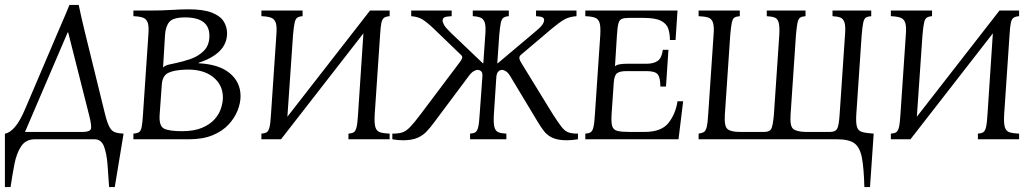

<svg xmlns="http://www.w3.org/2000/svg" viewBox="-20 -568 4226 783"><path d="M409 -100Q418 -65 427 -49Q436 -33 449.5 -28.5Q463 -24 484 -23L448 195H425Q422 148 418.5 103Q415 58 404 29Q393 0 365 0H122Q85 0 66 29Q47 58 38.5 103Q30 148 23 195H0V-23Q18 -25 39.5 -48.5Q61 -72 84 -127L220 -446Q231 -472 242 -497Q253 -522 263 -548H301Q306 -522 312 -497Q318 -472 324 -446ZM318 -30Q346 -30 350.5 -42Q355 -54 343 -100L258 -436H256L82 -30Z M524 0V-23Q538 -24 546 -28.5Q554 -33 557.5 -49Q561 -65 563 -100L585 -425Q588 -460 582.5 -475.5Q577 -491 563 -496Q549 -501 524 -502V-525H593Q640 -525 679 -527.5Q718 -530 749 -530Q810 -530 844 -516.5Q878 -503 892 -481Q906 -459 906 -432Q906 -350 790 -312V-310Q873 -306 917 -269.5Q961 -233 961 -176Q961 -148 949 -117.5Q937 -87 912 -60Q887 -33 847 -16.5Q807 0 751 0ZM645 -293Q654 -301 666 -304Q678 -307 698 -311Q727 -317 758.5 -328Q790 -339 812 -361.5Q834 -384 834 -422Q834 -497 735 -497Q686 -497 670.5 -478.5Q655 -460 653 -425ZM722 -33Q772 -33 804.5 -47Q837 -61 855.5 -82Q874 -103 881.5 -127Q889 -151 889 -170Q889 -223 847.5 -255Q806 -287 735 -284Q688 -282 665.5 -270.5Q643 -259 640 -225L631 -100Q628 -54 649 -43.5Q670 -33 722 -33Z M1126 0H1046V-23Q1060 -24 1067.5 -28.5Q1075 -33 1079 -49Q1083 -65 1085 -100L1107 -425Q1110 -460 1104.5 -475.5Q1099 -491 1085 -496Q1071 -501 1046 -502V-525H1214V-502Q1200 -501 1192.5 -496Q1185 -491 1181.5 -475.5Q1178 -460 1175 -425L1152 -92L1489 -525H1569V-502Q1555 -501 1547 -496Q1539 -491 1535.5 -475.5Q1532 -460 1530 -425L1508 -100Q1506 -65 1511 -49Q1516 -33 1530 -28.5Q1544 -24 1569 -23V0H1401V-23Q1415 -24 1422.5 -28.5Q1430 -33 1434 -49Q1438 -65 1440 -100L1462 -432Z M2234 -103Q2257 -67 2270.5 -50Q2284 -33 2298.5 -28Q2313 -23 2337 -23V0Q2324 2 2313 3Q2302 4 2292 4Q2256 4 2234.5 -5.5Q2213 -15 2199.5 -32Q2186 -49 2173 -71L2061 -257Q2052 -272 2043 -277.5Q2034 -283 2027 -283Q2019 -283 2012 -276Q2005 -269 2004 -252L1994 -100Q1992 -65 1996.5 -49Q2001 -33 2013 -28.5Q2025 -24 2045 -23V0H1897V-23Q1911 -24 1918.5 -28.5Q1926 -33 1930 -49Q1934 -65 1936 -100L1947 -252Q1949 -271 1942.5 -277Q1936 -283 1928 -283Q1921 -283 1911.5 -277.5Q1902 -272 1891 -257L1752 -71Q1736 -49 1720 -32Q1704 -15 1681.5 -5.5Q1659 4 1623 4Q1613 4 1602 3Q1591 2 1580 0V-23Q1605 -23 1620.5 -28Q1636 -33 1652.5 -50Q1669 -67 1696 -103L1854 -313Q1862 -323 1864.5 -330.5Q1867 -338 1859 -345L1750 -450Q1723 -476 1704 -488Q1685 -500 1657 -502V-525H1822V-502Q1799 -501 1792 -497Q1785 -493 1785 -484Q1785 -477 1791.5 -465.5Q1798 -454 1820 -433L1949 -310H1951L1959 -425Q1962 -460 1957 -475.5Q1952 -491 1940 -496Q1928 -501 1908 -502V-525H2055V-502Q2041 -501 2033.5 -496Q2026 -491 2022.5 -475.5Q2019 -460 2016 -425L2008 -310H2010L2156 -433Q2182 -454 2190.5 -465.5Q2199 -477 2199 -487Q2199 -494 2192 -497.5Q2185 -501 2166 -502V-525H2331V-502Q2301 -500 2280.5 -488Q2260 -476 2229 -450L2105 -345Q2097 -338 2098 -330.5Q2099 -323 2105 -313Z M2367 0V-23Q2381 -24 2388.5 -28.5Q2396 -33 2400 -49Q2404 -65 2406 -100L2428 -425Q2430 -460 2425 -475.5Q2420 -491 2406 -496Q2392 -501 2367 -502V-525H2743L2735 -405H2712Q2712 -430 2705.5 -450.5Q2699 -471 2676 -483Q2653 -495 2605 -495H2545Q2526 -495 2516 -491Q2506 -487 2502 -472.5Q2498 -458 2496 -425L2488 -298Q2496 -304 2508 -306Q2520 -308 2535 -308H2616Q2646 -308 2662.5 -320Q2679 -332 2683 -365H2706L2696 -215H2673Q2673 -251 2662.5 -264.5Q2652 -278 2616 -278H2535Q2507 -278 2496 -269Q2485 -260 2483 -231L2474 -100Q2472 -67 2477 -52.5Q2482 -38 2498.5 -34Q2515 -30 2545 -30H2609Q2677 -30 2706 -66.5Q2735 -103 2743 -155H2766L2747 0Z M3494 -425 3472 -100Q3470 -66 3475 -50Q3480 -34 3496.5 -29.5Q3513 -25 3543 -23L3528 195H3505Q3503 118 3495 75.5Q3487 33 3464.5 16.5Q3442 0 3394 0H2829V-23Q2843 -25 2850.5 -29.5Q2858 -34 2862 -50Q2866 -66 2868 -100L2890 -425Q2893 -460 2887.5 -476Q2882 -492 2868 -496.5Q2854 -501 2829 -502V-525H2997V-502Q2983 -501 2975.5 -496.5Q2968 -492 2964.5 -476Q2961 -460 2958 -425L2936 -100Q2933 -54 2946.5 -42Q2960 -30 2997 -30H3097Q3118 -30 3125 -42Q3132 -54 3136 -100L3158 -425Q3160 -460 3155.5 -476Q3151 -492 3139 -496.5Q3127 -501 3107 -502V-525H3265V-502Q3251 -501 3243.5 -496.5Q3236 -492 3232.5 -476Q3229 -460 3226 -425L3204 -100Q3201 -54 3214.5 -42.5Q3228 -31 3265 -30H3365Q3386 -30 3393.5 -42Q3401 -54 3404 -100L3426 -425Q3429 -460 3424 -476Q3419 -492 3407 -496.5Q3395 -501 3375 -502V-525H3533V-502Q3519 -501 3511.5 -496.5Q3504 -492 3500.5 -476Q3497 -460 3494 -425Z M3693 0H3613V-23Q3627 -24 3634.5 -28.5Q3642 -33 3646 -49Q3650 -65 3652 -100L3674 -425Q3677 -460 3671.5 -475.5Q3666 -491 3652 -496Q3638 -501 3613 -502V-525H3781V-502Q3767 -501 3759.5 -496Q3752 -491 3748.5 -475.5Q3745 -460 3742 -425L3719 -92L4056 -525H4136V-502Q4122 -501 4114 -496Q4106 -491 4102.5 -475.5Q4099 -460 4097 -425L4075 -100Q4073 -65 4078 -49Q4083 -33 4097 -28.5Q4111 -24 4136 -23V0H3968V-23Q3982 -24 3989.5 -28.5Q3997 -33 4001 -49Q4005 -65 4007 -100L4029 -432Z"/></svg>

Font: Bona Nova SC
Style: Italic
Weight: 400
Italic angle: -4°
Designer: Mateusz Machalski
Foundry: Capitalics
Version: Version 4.001; ttfautohint (v1.8.4.7-5d5b)